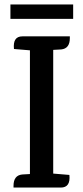

<svg xmlns="http://www.w3.org/2000/svg" viewBox="-20 -846 375 866"><path d="M27 -826H310V-761H27ZM220 -63H221L293 -57Q299 0 254 0H41V-8Q41 -55 80 -59L115 -61V-619L43 -625Q37 -682 81 -682H295V-674Q295 -627 256 -623L220 -621Z"/></svg>

Font: Karma SemiBold
Style: Regular
Weight: 600
Designer: Joana Correia
Foundry: Indian Type Foundry
Version: Version 1.202;PS 1.0;hotconv 1.0.78;makeotf.lib2.5.61930; tt